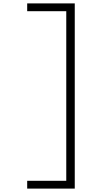

<svg xmlns="http://www.w3.org/2000/svg" viewBox="-20 -965 640 1130"><path d="M140 145V99H391L370 120V-920L391 -899H140V-945H420V145Z"/></svg>

Font: Victor Mono Thin
Style: Regular
Weight: 100
Monospace: yes
Designer: Rune Bjørnerås
Version: Version 1.561;gftools[0.9.30]